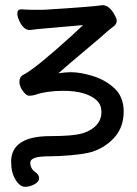

<svg xmlns="http://www.w3.org/2000/svg" viewBox="-20 -507 531 742"><path d="M77 215Q57 215 40 187.5Q23 160 23 118Q23 19 175 19Q264 19 299.5 8Q335 -3 353.5 -24.5Q372 -46 372 -74Q372 -101 355 -118Q315 -156 224 -156Q161 -156 114 -140Q104 -137 92 -137Q82 -137 68.5 -155Q55 -173 55 -191Q55 -211 72 -219Q117 -242 256 -368Q289 -398 301 -410L164 -398Q146 -397 129.5 -395Q113 -393 95 -391Q70 -391 54 -428Q47 -443 47 -455Q47 -471 62 -471Q92 -469 114 -469Q155 -469 162 -470Q339 -481 376 -487Q403 -487 423 -449Q431 -436 431 -426Q431 -414 419 -405L401 -391Q371 -364 299.5 -304Q228 -244 206 -224Q233 -228 254 -228Q291 -228 339.5 -213Q388 -198 423 -165Q458 -132 458 -76Q458 -20 427 18.5Q396 57 344 77Q306 91 210 96L174 97Q130 97 113.5 103.5Q97 110 97 121Q97 144 115 157Q131 168 131 181Q131 196 112.5 205.5Q94 215 77 215Z"/></svg>

Font: LXGW WenKai TC
Style: Bold
Weight: 700
Designer: LXGW / Fontworks Inc.
Foundry: LXGW / Fontworks Inc.
Version: Version 1.330;April 28, 2024